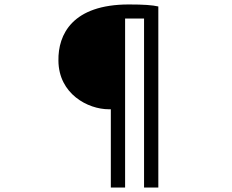

<svg xmlns="http://www.w3.org/2000/svg" viewBox="-20 -784 1040 861"><path d="M468 -294H477V57H541V-701H626V57H690V-755C664 -761 625 -764 558 -764C305 -764 240 -630 242 -512C243 -363 374 -294 468 -294Z"/></svg>

Font: Noto Sans KR
Style: Regular
Weight: 400
Designer: Ryoko NISHIZUKA 西塚涼子 (kana, bopomofo & ideographs); Paul D. Hunt (Latin, Greek & Cyrillic); Sandoll Communications 산돌커뮤니
Foundry: Adobe
Version: Version 2.004;hotconv 1.0.118;makeotfexe 2.5.65603